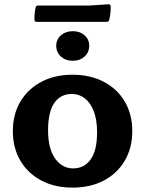

<svg xmlns="http://www.w3.org/2000/svg" viewBox="-20 -855 671 888"><path d="M314.7 12.7Q233 12.7 170.9 -20.3Q108.7 -53.2 74.1 -112Q39.5 -170.8 39.5 -248.5Q39.5 -326.1 74.1 -384.8Q108.7 -443.4 170.9 -476.4Q233 -509.4 314.7 -509.4Q397.7 -509.4 459.9 -476.7Q522.2 -444 557 -385.4Q591.8 -326.7 591.8 -248.5Q591.8 -170.8 557 -111.7Q522.2 -52.7 460.2 -20Q398.3 12.7 314.7 12.7ZM317.8 -76.2Q369.9 -76.2 399.4 -117.8Q429 -159.4 429 -242.8Q429 -300.7 413.9 -340Q398.9 -379.3 372.6 -399.9Q346.3 -420.5 312.1 -420.5Q260.4 -420.5 231.4 -379.1Q202.3 -337.7 202.3 -252.5Q202.3 -167.6 234.9 -121.9Q267.4 -76.2 317.8 -76.2ZM316.7 -573.9Q283.7 -573.9 261.9 -593.4Q240.1 -613 240.1 -643.4Q240.1 -673 261.9 -691.9Q283.7 -710.8 316.7 -710.8Q349.6 -710.8 371.1 -691.9Q392.6 -673 392.6 -643.4Q392.6 -613 371.1 -593.4Q349.6 -573.9 316.7 -573.9ZM144.6 -819.8Q146.1 -829.4 156.1 -829.4H392L481.7 -835.2Q490.7 -836.3 491.9 -825.8Q492.4 -810.3 490.8 -794.7Q489.1 -779 485.3 -763.6Q482.9 -754 473.3 -754H149Q139.4 -754 139.4 -764Q139 -777.8 140.4 -792.2Q141.8 -806.6 144.6 -819.8Z"/></svg>

Font: Hahmlet
Style: Regular
Weight: 400
Designer: Minjoo Ham & Mark Frömberg
Foundry: hypertype
Version: Version 1.002